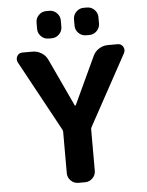

<svg xmlns="http://www.w3.org/2000/svg" viewBox="-62 -1018 801 1047"><g transform="rotate(-5 339.0 -495.0)"><path d="M230.5 -818.4Q207 -818.4 189.9 -835.4Q172.9 -852.5 172.9 -876V-911.1Q172.9 -934.6 189.9 -951.7Q207 -968.8 230.5 -968.8H248Q271.5 -968.8 288.6 -951.7Q305.7 -934.6 305.7 -911.1V-876Q305.7 -852.5 288.6 -835.4Q271.5 -818.4 248 -818.4ZM435.5 -818.4Q412.1 -818.4 395 -835.4Q377.9 -852.5 377.9 -876V-911.1Q377.9 -934.6 395 -951.7Q412.1 -968.8 435.5 -968.8H454.1Q477.5 -968.8 494.6 -951.7Q511.7 -934.6 511.7 -911.1V-876Q511.7 -852.5 494.6 -835.4Q477.5 -818.4 454.1 -818.4ZM340.8 -443.4Q341.8 -441.4 343.8 -441.4Q345.7 -441.4 346.7 -443.4L467.8 -703.1Q478.5 -726.6 501 -740.7Q523.4 -754.9 549.8 -754.9H603.5Q623 -754.9 632.8 -738.3Q637.7 -729.5 637.7 -720.7Q637.7 -712.9 633.8 -704.1L422.9 -318.4Q418.9 -311.5 418.9 -304.7V-78.1Q418.9 -54.7 401.9 -37.6Q384.8 -20.5 361.3 -20.5H323.2Q299.8 -20.5 282.7 -37.6Q265.6 -54.7 265.6 -78.1V-304.7Q265.6 -311.5 261.7 -318.4L51.8 -704.1Q47.9 -712.9 47.9 -720.7Q47.9 -729.5 52.7 -738.3Q62.5 -754.9 82 -754.9H137.7Q164.1 -754.9 186.5 -740.7Q209 -726.6 219.7 -703.1Z"/></g></svg>

Font: Gen Jyuu Gothic Bold
Style: Bold
Weight: 700
Designer: [Source Han Sans]
Ryoko NISHIZUKA  (kana & ideographs); Paul D. Hunt (Latin, Greek & Cyrillic); Wenlong ZHANG  (bopomofo
Version: Version 1.002.20150607